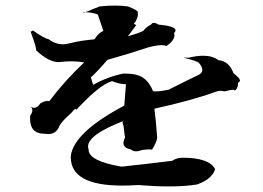

<svg xmlns="http://www.w3.org/2000/svg" viewBox="-20 -709 943 689"><path d="M585 -40Q536 -40 476 -45Q446 -43 419 -43Q234 -43 234 -145V-150Q246 -235 426 -330L432 -407H429Q409 -407 382 -418Q336 -404 254 -315Q253 -318 251 -318Q247 -318 236 -304Q197 -270 191 -252Q180 -228 153 -228L140 -229Q88 -229 88 -283V-293Q96 -304 96 -313Q96 -320 91 -326Q97 -322 102 -322Q114 -322 125 -338Q140 -347 151 -347L157 -346Q211 -418 282 -485Q260 -489 236 -489Q214 -489 191 -486Q155 -486 110 -528V-529Q110 -541 90 -595L97 -599H99Q139 -571 155 -568Q179 -550 207 -550Q218 -550 243 -556.5Q268 -563 319 -568Q334 -592 351 -598L331 -657Q309 -665 288 -665H280L279 -662Q329 -683 338 -686Q367 -689 392 -689Q417 -689 439 -686Q475 -672 475 -665L474 -663L475 -658Q475 -647 465 -629Q461 -627 461 -625Q461 -622 469 -619L439 -579Q489 -593 496 -600Q502 -610 522 -621Q526 -627 532 -627Q539 -627 548 -621Q610 -615 610 -600Q610 -596 605 -591L606 -583Q606 -563 577 -544Q570 -547 560 -547Q542 -547 512 -539Q443 -516 365 -494Q334 -457 306 -431Q314 -406 314 -405.5Q314 -405 315 -405Q365 -433 422 -445H428Q473 -445 495 -429Q517 -413 529 -382Q533 -381 539 -381Q555 -381 585 -387Q660 -425 690 -439Q706 -446 706 -458Q706 -469 694 -483Q688 -490 639 -502H658Q686 -509 709 -509Q743 -509 764 -493Q802 -490 818 -446Q841 -429 841 -420Q841 -415 834 -412V-408Q834 -390 819 -381Q822 -383 822 -385Q822 -387 817 -387Q809 -387 785 -381Q779 -383 772 -383Q764 -383 755 -380Q667 -348 534 -319Q540 -275 544 -215Q543 -200 525 -171Q525 -173 517 -173Q509 -173 491 -171Q478 -166 468 -166Q457 -166 449 -173Q423 -178 423 -196Q423 -205 429 -216V-215Q428 -215 423 -259Q420 -264 420 -268Q420 -275 429 -277Q296 -227 296 -183Q296 -178 298 -173V-172Q298 -131 416 -111Q502 -120 598 -132Q614 -143 635 -143Q731 -143 752 -102Q741 -66 687 -47Q644 -40 585 -40Z"/></svg>

Font: Xiangcui Kesong Xiangcui Kesong
Style: Regular
Weight: 400
Version: Version 1.501;March 28, 2024;FontCreator 14.0.0.2814 64-bit